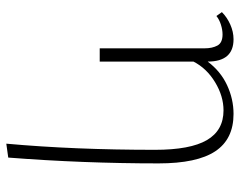

<svg xmlns="http://www.w3.org/2000/svg" viewBox="-94 -360 743 594"><g transform="rotate(90 277.0 -62.5)"><path d="M485 -182Q485 52 467 283L424 289Q443 79 443 -171Q443 -280 413 -331.5Q383 -383 321 -383Q277 -383 234 -357Q191 -331 170 -290V0H129V-325Q129 -348 120.5 -364Q112 -380 86 -380Q72 -380 56 -375Q40 -370 29 -361L17 -378Q33 -394 55.5 -404Q78 -414 101 -414Q170 -414 170 -334Q200 -374 243 -394Q286 -414 332 -414Q410 -414 447.5 -357.5Q485 -301 485 -182Z"/></g></svg>

Font: Ysabeau Light
Style: Regular
Weight: 300
Designer: Christian Thalmann (Catharsis Fonts)
Version: Version 0.003